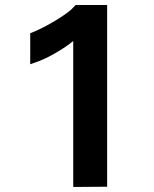

<svg xmlns="http://www.w3.org/2000/svg" viewBox="-20 -742 613 763"><path d="M405.8 0 271 1V-579.1Q242.2 -555.2 199.7 -530.8Q157.2 -506.3 124 -495.1L100.1 -486.8V-609.9Q140.6 -625.5 187.7 -652.8Q234.9 -680.2 262.2 -703.1L280.8 -722.2H405.8Z"/></svg>

Font: Perun
Style: Bold
Weight: 700
Foundry: Copyright (c) Stefan Peev, Context Ltd, 2016
Version: Version 1.0000